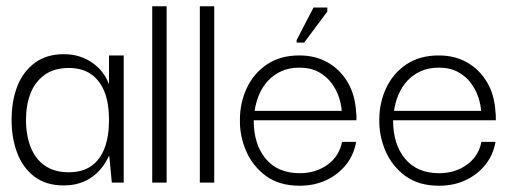

<svg xmlns="http://www.w3.org/2000/svg" viewBox="-20 -583 1647 613"><path d="M183 9Q127 9 90 -19Q53 -47 35 -94.5Q17 -142 17 -200Q17 -261 35.5 -308Q54 -355 91.5 -382.5Q129 -410 183 -410Q213 -410 236 -402Q259 -394 277 -381Q295 -368 307.5 -351.5Q320 -335 327 -316H328V-406H375V0H337L329 -84H327Q319 -66 306.5 -49.5Q294 -33 276 -19.5Q258 -6 235 1.5Q212 9 183 9ZM200 -33Q243 -33 271.5 -53Q300 -73 314 -110.5Q328 -148 328 -199Q328 -255 313 -291.5Q298 -328 269.5 -347Q241 -366 200 -366Q153 -366 122.5 -344Q92 -322 77.5 -285Q63 -248 63 -200Q63 -151 78 -113Q93 -75 123.5 -54Q154 -33 200 -33Z M466 0V-563H512V0Z M618 0V-563H664V0Z M937 10Q872 10 829.5 -21Q787 -52 766 -100.5Q745 -149 746 -201Q746 -255 768 -302Q790 -349 832.5 -377.5Q875 -406 936 -406Q987 -406 1026.5 -383.5Q1066 -361 1090 -320.5Q1114 -280 1117 -224Q1118 -219 1118 -212Q1118 -205 1118 -199H790Q790 -122 828.5 -76Q867 -30 937 -30Q988 -30 1025.5 -57Q1063 -84 1072 -130H1117Q1110 -89 1085 -57.5Q1060 -26 1022 -8Q984 10 937 10ZM793 -229H1071Q1070 -248 1062.5 -271.5Q1055 -295 1039 -317Q1023 -339 997.5 -353Q972 -367 936 -367Q903 -367 878 -355.5Q853 -344 835.5 -325Q818 -306 807.5 -281.5Q797 -257 793 -229ZM951 -447H927V-455L981 -559H1025V-546Z M1382 10Q1317 10 1274.5 -21Q1232 -52 1211 -100.5Q1190 -149 1191 -201Q1191 -255 1213 -302Q1235 -349 1277.5 -377.5Q1320 -406 1381 -406Q1432 -406 1471.5 -383.5Q1511 -361 1535 -320.5Q1559 -280 1562 -224Q1563 -219 1563 -212Q1563 -205 1563 -199H1235Q1235 -122 1273.5 -76Q1312 -30 1382 -30Q1433 -30 1470.5 -57Q1508 -84 1517 -130H1562Q1555 -89 1530 -57.5Q1505 -26 1467 -8Q1429 10 1382 10ZM1238 -229H1516Q1515 -248 1507.5 -271.5Q1500 -295 1484 -317Q1468 -339 1442.5 -353Q1417 -367 1381 -367Q1348 -367 1323 -355.5Q1298 -344 1280.5 -325Q1263 -306 1252.5 -281.5Q1242 -257 1238 -229Z"/></svg>

Font: Darker Grotesque
Style: Regular
Weight: 400
Designer: Gabriel Lam
Foundry: TypeRant
Version: Version 1.000;gftools[0.9.28]